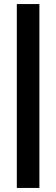

<svg xmlns="http://www.w3.org/2000/svg" viewBox="-20 -763 277 944"><path d="M62.7 161V-743H173.7V161Z"/></svg>

Font: Saira Thin Condensed
Style: Regular
Weight: 100
Width: 3
Version: Version 1.101